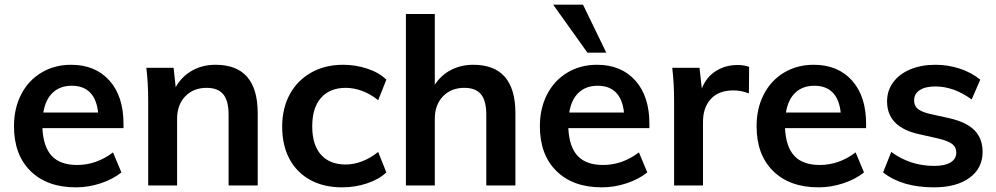

<svg xmlns="http://www.w3.org/2000/svg" viewBox="-20 -796 4276 824"><path d="M510 -246H162Q166 -165 202.5 -126.5Q239 -88 311 -88Q394 -88 465 -142L501 -56Q465 -27 412.5 -9.5Q360 8 306 8Q182 8 111 -62Q40 -132 40 -254Q40 -331 71 -391Q102 -451 158 -484.5Q214 -518 285 -518Q389 -518 449.5 -450.5Q510 -383 510 -265ZM166 -313H401Q395 -370 366.5 -399Q338 -428 288 -428Q238 -428 206.5 -398.5Q175 -369 166 -313Z M1086 -310V0H961V-304Q961 -364 938 -391.5Q915 -419 867 -419Q810 -419 775 -382.5Q740 -346 740 -286V0H616V-362Q616 -442 608 -505H725L734 -422Q760 -468 804.5 -493Q849 -518 905 -518Q1086 -518 1086 -310Z M1191 -252Q1191 -331 1223.5 -391Q1256 -451 1315.5 -484.5Q1375 -518 1453 -518Q1507 -518 1557.5 -501Q1608 -484 1638 -454L1603 -366Q1571 -392 1535 -405.5Q1499 -419 1464 -419Q1396 -419 1358 -376.5Q1320 -334 1320 -254Q1320 -174 1357.5 -132Q1395 -90 1464 -90Q1499 -90 1535 -104Q1571 -118 1603 -144L1638 -56Q1606 -26 1555 -9Q1504 8 1448 8Q1369 8 1311 -24Q1253 -56 1222 -114.5Q1191 -173 1191 -252Z M2192 -310V0H2067V-304Q2067 -364 2044 -391.5Q2021 -419 1973 -419Q1916 -419 1881 -382.5Q1846 -346 1846 -286V0H1722V-736H1846V-432Q1872 -473 1915 -495.5Q1958 -518 2011 -518Q2192 -518 2192 -310Z M2767 -246H2419Q2423 -165 2459.5 -126.5Q2496 -88 2568 -88Q2651 -88 2722 -142L2758 -56Q2722 -27 2669.5 -9.5Q2617 8 2563 8Q2439 8 2368 -62Q2297 -132 2297 -254Q2297 -331 2328 -391Q2359 -451 2415 -484.5Q2471 -518 2542 -518Q2646 -518 2706.5 -450.5Q2767 -383 2767 -265ZM2423 -313H2658Q2652 -370 2623.5 -399Q2595 -428 2545 -428Q2495 -428 2463.5 -398.5Q2432 -369 2423 -313ZM2501 -570 2354 -776H2482L2582 -570Z M3195 -509 3194 -395Q3162 -408 3128 -408Q3064 -408 3030.5 -371Q2997 -334 2997 -273V0H2873V-362Q2873 -442 2865 -505H2982L2992 -416Q3011 -465 3052 -491Q3093 -517 3145 -517Q3174 -517 3195 -509Z M3697 -246H3349Q3353 -165 3389.5 -126.5Q3426 -88 3498 -88Q3581 -88 3652 -142L3688 -56Q3652 -27 3599.5 -9.5Q3547 8 3493 8Q3369 8 3298 -62Q3227 -132 3227 -254Q3227 -331 3258 -391Q3289 -451 3345 -484.5Q3401 -518 3472 -518Q3576 -518 3636.5 -450.5Q3697 -383 3697 -265ZM3353 -313H3588Q3582 -370 3553.5 -399Q3525 -428 3475 -428Q3425 -428 3393.5 -398.5Q3362 -369 3353 -313Z M3770 -56 3805 -144Q3886 -84 3990 -84Q4035 -84 4059.5 -99Q4084 -114 4084 -141Q4084 -164 4067 -177.5Q4050 -191 4009 -201L3925 -220Q3787 -250 3787 -361Q3787 -407 3813 -442.5Q3839 -478 3886 -498Q3933 -518 3995 -518Q4049 -518 4099 -501.5Q4149 -485 4187 -454L4150 -369Q4074 -425 3994 -425Q3951 -425 3927 -409Q3903 -393 3903 -365Q3903 -343 3917.5 -330Q3932 -317 3967 -308L4053 -289Q4128 -272 4162.5 -236.5Q4197 -201 4197 -144Q4197 -74 4141 -33Q4085 8 3988 8Q3851 8 3770 -56Z"/></svg>

Font: Muli-Bold
Style: Bold
Weight: 700
Version: Version 2.000